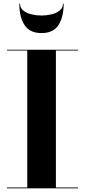

<svg xmlns="http://www.w3.org/2000/svg" viewBox="-20 -1019 460 1039"><path d="M88.5 -999Q88.5 -976 106.2 -961.8Q124 -947.5 150.8 -941.2Q177.5 -935 204.5 -935Q231.5 -935 258.2 -941.2Q285 -947.5 302.8 -961.8Q320.5 -976 320.5 -999H324.5Q324.5 -927 296.5 -883.5Q268.5 -840 204.5 -840Q141 -840 112.8 -883.5Q84.5 -927 84.5 -999ZM17.5 -4.5H127.5V-745.5H17.5V-750H402.5V-745.5H282.5V-4.5H402.5V0H17.5Z"/></svg>

Font: Bodoni* 36pt
Style: Bold
Weight: 700
Version: Version 2.3